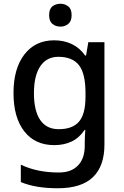

<svg xmlns="http://www.w3.org/2000/svg" viewBox="-20 -764 660 1024"><path d="M269 -549Q321 -549 363 -529Q405 -509 434 -468H439L451 -539H537V7Q537 122 475.5 181Q414 240 288 240Q230 240 181 232Q132 224 91 207V114Q177 156 294 156Q360 156 396 118.5Q432 81 432 13V-5Q432 -18 433 -39.5Q434 -61 435 -71H431Q403 -29 362.5 -9.5Q322 10 269 10Q167 10 109.5 -63.5Q52 -137 52 -268Q52 -398 110 -473.5Q168 -549 269 -549ZM291 -461Q229 -461 195 -411Q161 -361 161 -267Q161 -173 194.5 -124Q228 -75 293 -75Q367 -75 401.5 -115.5Q436 -156 436 -248V-268Q436 -372 401 -416.5Q366 -461 291 -461ZM303 -744Q326 -744 344 -730Q362 -716 362 -683Q362 -651 344 -636.5Q326 -622 303 -622Q277 -622 259.5 -636.5Q242 -651 242 -683Q242 -716 259.5 -730Q277 -744 303 -744Z"/></svg>

Font: Noto Sans Tangsa Medium
Style: Regular
Weight: 500
Version: Version 1.504